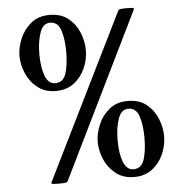

<svg xmlns="http://www.w3.org/2000/svg" viewBox="-53 -782 803 841"><g transform="rotate(-5 349.0 -361.0)"><path d="M171.9 8.3Q147.9 8.3 142.8 6.8Q137.7 5.4 141.1 -1.5L496.1 -721.7Q499 -728.5 506.3 -730Q513.7 -731.4 533.7 -731.4Q554.7 -731.4 561.5 -730Q568.4 -728.5 564.9 -721.7L212.4 -1.5Q209 5.4 202.1 6.8Q195.3 8.3 171.9 8.3ZM503.4 8.3Q455.6 8.3 422.9 -17.6Q390.1 -43.5 373.8 -82Q357.4 -120.6 357.4 -158.7Q357.4 -194.8 373.5 -233.6Q389.6 -272.5 422.1 -299.3Q454.6 -326.2 503.4 -326.2Q554.2 -326.2 586.4 -300Q618.7 -273.9 634 -235.1Q649.4 -196.3 649.4 -158.7Q649.4 -118.7 632.6 -80.1Q615.7 -41.5 583.3 -16.6Q550.8 8.3 503.4 8.3ZM503.4 -25.9Q538.6 -25.9 550.8 -64Q563 -102.1 563 -158.7Q563 -215.8 550.3 -253.9Q537.6 -292 503.4 -292Q471.7 -292 458.3 -252Q444.8 -211.9 444.8 -158.7Q444.8 -99.6 459.2 -62.7Q473.6 -25.9 503.4 -25.9ZM194.8 -397Q147 -397 114.3 -422.9Q81.5 -448.7 65.2 -487.3Q48.8 -525.9 48.8 -564Q48.8 -600.1 64.9 -638.9Q81.1 -677.7 113.5 -704.6Q146 -731.4 194.8 -731.4Q245.6 -731.4 277.8 -705.3Q310.1 -679.2 325.4 -640.4Q340.8 -601.6 340.8 -564Q340.8 -523.9 324 -485.4Q307.1 -446.8 274.7 -421.9Q242.2 -397 194.8 -397ZM194.8 -431.2Q230 -431.2 242.2 -469.2Q254.4 -507.3 254.4 -564Q254.4 -621.1 241.7 -659.2Q229 -697.3 194.8 -697.3Q163.1 -697.3 149.7 -657.2Q136.2 -617.2 136.2 -564Q136.2 -504.9 150.6 -468Q165 -431.2 194.8 -431.2Z"/></g></svg>

Font: Dai Banna SIL Medium
Style: Regular
Weight: 500
Designer: Victor Gaultney
Foundry: SIL International
Version: Version 4.000